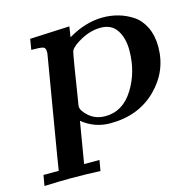

<svg xmlns="http://www.w3.org/2000/svg" viewBox="-97 -546 834 838"><g transform="rotate(-15 320.0 -127.5)"><path d="M2.9 194.8 11.2 147H80.1Q82 137.2 85 117.2Q87.9 97.2 89.8 86.9L165 -360.8V-371.1Q165 -387.2 152.6 -390.6Q140.1 -394 101.1 -394L108.9 -441.9L288.1 -450.2L280.8 -402.8Q358.9 -449.7 438 -450.2Q474.1 -450.2 508.1 -440.7Q542 -431.2 572.5 -411.1Q603 -391.1 621.6 -353Q640.1 -314.9 640.1 -264.2Q640.1 -153.3 559.6 -74.2Q479 4.9 352.1 4.9Q281.2 4.9 226.1 -40L194.8 147H264.2L255.9 194.8Q191.9 191.9 126 191.9H123Q70.8 191.9 2.9 194.8ZM236.8 -103Q236.8 -82 266.4 -56.4Q295.9 -30.8 339.8 -30.8Q418 -30.8 466.1 -107.4Q514.2 -184.1 514.2 -282.2Q514.2 -337.4 490.5 -373.3Q466.8 -409.2 418 -409.2Q374 -409.2 331.1 -386.5Q288.1 -363.8 277.8 -344.2Q274.9 -339.4 264.9 -278.6Q254.9 -217.8 246.1 -160.2Z"/></g></svg>

Font: CMU Serif Extra
Style: BoldSlanted
Weight: 700
Italic angle: -9.46001°
Version: Version 0.7.0